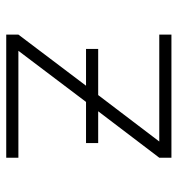

<svg xmlns="http://www.w3.org/2000/svg" viewBox="3 -573 570 616"><g transform="rotate(90 288.0 -265.0)"><path d="M91 0H486V-39H143L307 -256H439V-295H337L486 -491V-530H91V-491H434L285 -295H137V-256H255L91 -39Z"/></g></svg>

Font: Iosevka Sparkle Extralight
Style: Regular
Weight: 200
Designer: Belleve Invis
Foundry: Belleve Invis
Version: Version 4.5.0; ttfautohint (v1.8.3)